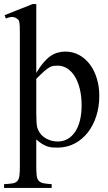

<svg xmlns="http://www.w3.org/2000/svg" viewBox="-24 -715 535 949"><path d="M379.4 -194.3Q379.4 -236.8 371.1 -272.7Q362.8 -308.6 347.2 -335Q331.5 -361.3 309.3 -376Q287.1 -390.6 259.8 -390.6Q249.5 -390.6 240.5 -389.4Q231.4 -388.2 220.5 -382.1Q209.5 -376 194.1 -362.5Q178.7 -349.1 155.3 -325.2V-157.7Q155.3 -105.5 159.7 -86.4Q163.1 -73.7 170.9 -61Q178.7 -48.3 191.4 -38.6Q204.1 -28.8 221.2 -22.5Q238.3 -16.1 259.8 -15.6Q287.1 -15.1 309.3 -27.6Q331.5 -40 347.2 -63.2Q362.8 -86.4 371.1 -119.6Q379.4 -152.8 379.4 -194.3ZM466.8 -240.7Q466.8 -188 452.1 -141.8Q437.5 -95.7 410.6 -61Q383.8 -26.4 345.9 -6.1Q308.1 14.2 261.7 14.6Q247.1 14.6 234.4 13.7Q221.7 12.7 209.5 8.5Q197.3 4.4 184.1 -3.7Q170.9 -11.7 155.3 -25.9V109.4Q155.3 135.7 157.2 152.1Q159.2 168.5 166.7 177.7Q174.3 187 189.7 190.4Q205.1 193.8 231.4 195.3V213.9H-3.9V195.3Q22 193.8 37.6 191.4Q53.2 189 61.3 180.2Q69.3 171.4 71.8 154.5Q74.2 137.7 74.2 107.4V-551.8Q74.2 -573.7 73.5 -586.9Q72.8 -600.1 71 -607.4Q69.3 -614.7 65.9 -618.2Q62.5 -621.6 57.6 -624.5Q50.3 -629.9 38.8 -631.1Q27.3 -632.3 4.9 -623.5L-1 -640.1L136.7 -694.8H155.3V-354.5Q172.4 -383.8 189.5 -404.1Q206.5 -424.3 224.1 -436.8Q241.7 -449.2 260.3 -454.6Q278.8 -460 299.3 -460Q336.4 -460 367.2 -443.1Q397.9 -426.3 420.2 -396.7Q442.4 -367.2 454.6 -327.1Q466.8 -287.1 466.8 -240.7Z"/></svg>

Font: Doulos SIL Eur
Style: Regular
Weight: 400
Designer: Walt Agee, Victor Gaultney, Peter Martin, Debbi Hosken, Becca Hirsbrunner
Foundry: SIL International
Version: Version 5.000